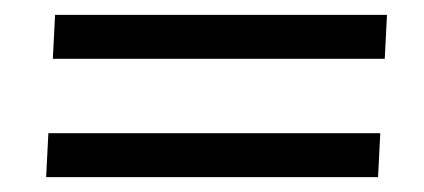

<svg xmlns="http://www.w3.org/2000/svg" viewBox="-20 -494 570 258"><path d="M54 -474H500L497 -415H51ZM45 -315H491L488 -256H42Z"/></svg>

Font: Lora Medium
Style: Italic
Weight: 500
Italic angle: -3°
Designer: Olga Karpushina, Alexei Vanyashin (Cyrillic)
Foundry: Cyreal
Version: Version 3.004